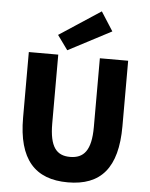

<svg xmlns="http://www.w3.org/2000/svg" viewBox="-60 -946 787 1007"><g transform="rotate(5 333.5 -442.5)"><path d="M335 12C508 12 595 -86 595 -306V-651H446V-289C446 -165 407 -122 335 -122C264 -122 227 -165 227 -289V-651H72V-306C72 -86 162 12 335 12ZM272 -678 499 -797 435 -897 217 -754Z"/></g></svg>

Font: DAIFUKU Sans
Style: Bold
Weight: 700
Designer: Original font ‘Source Han Sans JP’ : Paul D. Hunt
Foundry: Daifuku
Version: Version 1.000